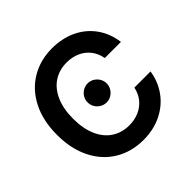

<svg xmlns="http://www.w3.org/2000/svg" viewBox="-181 -891 1076 1076"><g transform="rotate(-45 357.0 -353.5)"><path d="M373 -602.5Q314.5 -602.5 270 -573.5Q225.6 -544.4 200.7 -488.3Q175.8 -432.1 175.8 -353.5Q175.8 -274.4 200.7 -218.3Q225.6 -162.1 270.3 -133.3Q314.9 -104.5 373 -104.5Q415 -104.5 450.4 -119.9Q485.8 -135.3 509.8 -164.6Q533.7 -193.8 542 -234.4H669.9Q660.2 -166 620.8 -110.4Q581.5 -54.7 517.1 -22.5Q452.6 9.8 371.1 9.8Q277.8 9.8 204.3 -33.9Q130.9 -77.6 89.4 -159.9Q47.9 -242.2 47.9 -353.5Q47.9 -465.3 89.6 -547.4Q131.3 -629.4 204.8 -673.1Q278.3 -716.8 371.1 -716.8Q449.2 -716.8 513.2 -687.3Q577.1 -657.7 618.2 -601.8Q659.2 -545.9 669.9 -468.8H542Q534.7 -510.3 511.2 -540.5Q487.8 -570.8 451.9 -586.7Q416 -602.5 373 -602.5ZM297.9 -361.3Q297.9 -381.3 308.1 -398.7Q318.4 -416 335.9 -426.3Q353.5 -436.5 374 -436.5Q393.6 -436.5 410.9 -426.3Q428.2 -416 438.7 -398.7Q449.2 -381.3 449.2 -361.3Q449.2 -340.8 438.7 -323.2Q428.2 -305.7 410.9 -295.4Q393.6 -285.2 374 -285.2Q353.5 -285.2 335.9 -295.4Q318.4 -305.7 308.1 -323.2Q297.9 -340.8 297.9 -361.3Z"/></g></svg>

Font: Pretendard JP SemiBold
Style: Regular
Weight: 600
Designer: Base glyphs from Inter by Rasmus Andersson; Hangeul glyphs from Noto Sans CJK(Source Han Sans) by Jang Soo-young and Kan
Foundry: Kil Hyung-jin
Version: Version 1.309